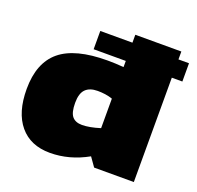

<svg xmlns="http://www.w3.org/2000/svg" viewBox="-130 -878 1052 1027"><g transform="rotate(20 396.0 -365.0)"><path d="M506 3 470 -48Q366 10 256 10Q145 10 84 -63Q23 -136 23 -269Q23 -418 108.5 -489Q194 -560 378 -560Q423 -560 470 -556V-591H287V-695H470V-740H732V-695H792V-591H732V3ZM469 -208V-376Q449 -383 427.5 -386Q406 -389 384 -389Q339 -389 315.5 -365.5Q292 -342 292 -288Q292 -233 310.5 -211Q329 -189 366 -189Q409 -189 469 -208Z"/></g></svg>

Font: Georama Extended Black
Style: Regular
Weight: 900
Width: 7
Designer: Jean-Baptiste Levee
Foundry: Production Type
Version: Version 1.000